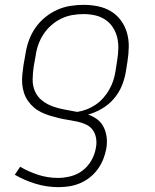

<svg xmlns="http://www.w3.org/2000/svg" viewBox="-20 -548 640 791"><path d="M221 223Q172 223 126.5 209Q81 195 41 172L63 139Q97 159 136.5 172Q176 185 219 185Q245 185 272 178Q299 171 321 154Q343 137 357 112Q371 87 375 61Q379 42 376 22.5Q373 3 362.5 -12Q352 -27 334.5 -35Q317 -43 298.5 -47Q280 -51 260.5 -54Q241 -57 222.5 -61.5Q204 -66 186 -71.5Q168 -77 151 -85Q134 -93 120 -105Q106 -117 95.5 -132Q85 -147 79 -165Q73 -183 71.5 -202Q70 -221 72 -241Q74 -261 77 -281L85 -326Q89 -353 98.5 -380Q108 -407 124.5 -431.5Q141 -456 164.5 -475.5Q188 -495 214.5 -507Q241 -519 269 -523.5Q297 -528 324 -528Q355 -528 384 -522Q413 -516 437 -501.5Q461 -487 478 -464Q495 -441 503 -413Q511 -385 510.5 -355Q510 -325 505 -294L498 -250Q493 -221 481 -192.5Q469 -164 448 -140Q427 -116 399.5 -100Q372 -84 343 -76Q364 -69 381 -56Q398 -43 407.5 -23.5Q417 -4 419.5 18.5Q422 41 418 64Q414 86 405.5 107.5Q397 129 383 148.5Q369 168 350 183Q331 198 309.5 207Q288 216 265.5 219.5Q243 223 221 223ZM298 -87Q318 -90 337.5 -97.5Q357 -105 374.5 -117Q392 -129 406 -145Q420 -161 430.5 -179.5Q441 -198 447 -217Q453 -236 456 -256L463 -301Q467 -325 467.5 -349Q468 -373 462.5 -395Q457 -417 444.5 -436Q432 -455 413 -467.5Q394 -480 371 -485Q348 -490 324 -490Q301 -490 278 -486Q255 -482 233 -471.5Q211 -461 192 -444.5Q173 -428 159.5 -407.5Q146 -387 138 -364.5Q130 -342 127 -319L119 -275Q115 -248 114.5 -221.5Q114 -195 124 -172Q134 -149 154 -133.5Q174 -118 197.5 -109.5Q221 -101 247 -96.5Q273 -92 298 -87Z"/></svg>

Font: Iosevka SS04 XLt Ex
Style: Italic
Weight: 200
Width: 7
Italic angle: -9°
Monospace: yes
Designer: Belleve Invis
Foundry: Belleve Invis
Version: Version 19.0.0; ttfautohint (v1.8.4)